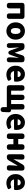

<svg xmlns="http://www.w3.org/2000/svg" viewBox="2660 -3282 823 6182"><g transform="rotate(90 3071.0 -191.5)"><path d="M156 0Q72 0 72 -84V-485Q72 -569 156 -569H505Q589 -569 589 -485V-84Q589 0 505 0H495Q411 0 411 -84V-425Q411 -430 406 -430H255Q250 -430 250 -425V-84Q250 0 166 0Z M785 -65Q700 -149 700 -284.5Q700 -420 785 -505Q865 -583 979 -583Q1093 -583 1172 -505Q1257 -420 1257 -284.5Q1257 -149 1172 -65Q1093 14 979 14Q865 14 785 -65ZM1075 -285Q1075 -358 1052 -397Q1027 -439 979 -439Q882 -439 882 -284.5Q882 -130 978.5 -130Q1075 -130 1075 -285Z M1447 0Q1369 0 1369 -84V-485Q1369 -569 1453 -569H1496Q1571 -569 1595 -498L1673 -270Q1677 -258 1679.5 -258Q1682 -258 1686 -270L1760 -497Q1783 -569 1859 -569H1901Q1985 -569 1985 -485V-84Q1985 0 1906 0Q1827 0 1827 -84V-132Q1827 -208 1845 -379Q1846 -384 1843.5 -384Q1841 -384 1837 -372L1749 -120Q1724 -49 1677 -49Q1629 -49 1604 -120L1514 -372Q1510 -384 1508 -384Q1506 -384 1506 -379L1521 -176Q1524 -132 1524 -88V-84Q1524 0 1447 0Z M2386 14Q2259 14 2180 -65Q2096 -147 2096 -285Q2096 -418 2180 -503Q2258 -583 2366 -583Q2484 -583 2550 -504Q2610 -431 2610 -309Q2610 -260 2606 -246Q2602 -232 2525 -232H2273Q2268 -232 2269 -227Q2291 -122 2410 -122Q2469 -122 2498.5 -139.5Q2528 -157 2562 -106Q2595 -55 2570.5 -37.5Q2546 -20 2491.5 -3Q2437 14 2386 14ZM2266 -354Q2265 -349 2270 -349H2454Q2459 -349 2459 -354Q2459 -447 2369 -447Q2330 -447 2302 -422Q2274 -397 2266 -354Z M3506 200Q3430 197 3430 114V5Q3430 0 3425 0H2808Q2724 0 2724 -84V-485Q2724 -569 2808 -569H2815Q2899 -569 2899 -485V-144Q2899 -139 2904 -139H3026Q3031 -139 3031 -144V-485Q3031 -569 3115 -569Q3200 -569 3200 -485V-144Q3200 -139 3205 -139H3326Q3331 -139 3331 -144V-485Q3331 -569 3415 -569H3424Q3508 -569 3508 -485V-144Q3508 -139 3513 -139Q3599 -139 3595 -54L3587 119Q3583 203 3506 200Z M3940 14Q3813 14 3734 -65Q3650 -147 3650 -285Q3650 -418 3734 -503Q3812 -583 3920 -583Q4038 -583 4104 -504Q4164 -431 4164 -309Q4164 -260 4160 -246Q4156 -232 4079 -232H3827Q3822 -232 3823 -227Q3845 -122 3964 -122Q4023 -122 4052.5 -139.5Q4082 -157 4116 -106Q4149 -55 4124.5 -37.5Q4100 -20 4045.5 -3Q3991 14 3940 14ZM3820 -354Q3819 -349 3824 -349H4008Q4013 -349 4013 -354Q4013 -447 3923 -447Q3884 -447 3856 -422Q3828 -397 3820 -354Z M4362 0Q4278 0 4278 -84V-485Q4278 -569 4362 -569H4372Q4456 -569 4456 -485V-372Q4456 -367 4461 -367H4621Q4626 -367 4626 -372V-485Q4626 -569 4710 -569H4720Q4804 -569 4804 -485V-84Q4804 0 4720 0H4710Q4626 0 4626 -84V-207Q4626 -212 4621 -212H4461Q4456 -212 4456 -207V-84Q4456 0 4372 0Z M5029 0Q4948 0 4948 -84V-485Q4948 -569 5032 -569H5036Q5120 -569 5120 -495V-465Q5120 -421 5117 -377L5105 -225Q5105 -220 5106.5 -220Q5108 -220 5117 -235L5277 -509Q5312 -569 5382 -569H5390Q5474 -569 5474 -485V-84Q5474 0 5390 0H5386Q5302 0 5302 -74V-104Q5302 -148 5306 -192L5318 -344Q5318 -349 5316 -349Q5314 -349 5305 -334L5144 -60Q5109 0 5039 0Z M5876 14Q5749 14 5670 -65Q5586 -147 5586 -285Q5586 -418 5670 -503Q5748 -583 5856 -583Q5974 -583 6040 -504Q6100 -431 6100 -309Q6100 -260 6096 -246Q6092 -232 6015 -232H5763Q5758 -232 5759 -227Q5781 -122 5900 -122Q5959 -122 5988.5 -139.5Q6018 -157 6052 -106Q6085 -55 6060.5 -37.5Q6036 -20 5981.5 -3Q5927 14 5876 14ZM5756 -354Q5755 -349 5760 -349H5944Q5949 -349 5949 -354Q5949 -447 5859 -447Q5820 -447 5792 -422Q5764 -397 5756 -354Z"/></g></svg>

Font: Resource Han Rounded TW Heavy
Style: Regular
Weight: 900
Designer: Cyano Hao (round all glyphs); Ryoko NISHIZUKA 西塚涼子 (kana, bopomofo & ideographs); Paul D. Hunt (Latin, Greek & Cyrillic)
Foundry: Cyano Hao
Version: 0.990